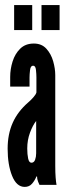

<svg xmlns="http://www.w3.org/2000/svg" viewBox="-20 -726 262 754"><path d="M77 8Q45 8 27.5 -35.5Q10 -79 10 -142Q10 -199 29.8 -243.5Q49.5 -288 91 -324Q101 -332.5 111 -343.8Q121 -355 123 -363V-422Q123 -435 121.2 -451.5Q119.5 -468 110 -468Q100 -468 98 -450.8Q96 -433.5 96 -422V-386H20V-424Q20 -454.5 29.5 -484.8Q39 -515 59.5 -535Q80 -555 113 -555Q143.5 -555 162 -534.8Q180.5 -514.5 188.8 -485.5Q197 -456.5 197 -431V-75Q197 -47.5 198.5 -28.8Q200 -10 202 0H135Q133.5 -2.5 129.5 -12.8Q125.5 -23 125.5 -33H123Q117 -17.5 106 -4.8Q95 8 77 8ZM103.5 -87Q113.5 -87 117.8 -98.5Q122 -110 122 -124V-251Q108.5 -234 97.8 -205Q87 -176 87 -143Q87 -120 90.5 -103.5Q94 -87 103.5 -87ZM143 -608V-706H214V-608ZM35.5 -608V-706H106.5V-608Z"/></svg>

Font: League Gothic Condensed
Style: Regular
Weight: 400
Width: 3
Designer: The League of Moveable Type
Version: Version 2.001